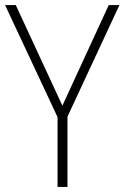

<svg xmlns="http://www.w3.org/2000/svg" viewBox="-20 -734 489 754"><path d="M225 -319 42 -714H0L206 -274V0H245V-276L449 -714H407Z"/></svg>

Font: Noto Sans Thai SemCond ExtLt
Style: Regular
Weight: 200
Width: 4
Designer: Monotype Design Team
Foundry: Monotype Imaging Inc.
Version: Version 2.002